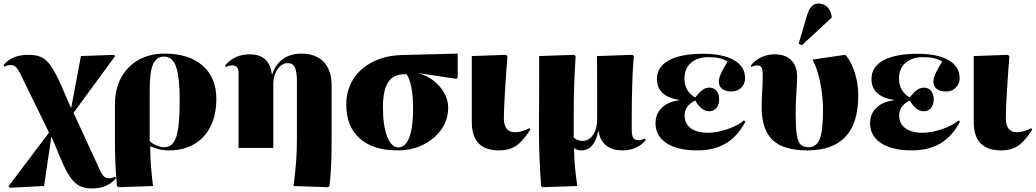

<svg xmlns="http://www.w3.org/2000/svg" viewBox="-46 -839 5875 1089"><path d="M474 230Q434 230 404.5 215Q375 200 350.5 163.5Q326 127 299 63L247 -62H245L204 216L10 226L2 218L232 -87L71 -417Q56 -448 44 -459Q32 -470 14 -470Q-6 -470 -21 -461L-26 -469Q19 -528 116 -528Q160 -528 189 -514.5Q218 -501 243 -464.5Q268 -428 299 -360L356 -228H358L413 -521L600 -528L607 -521L371 -199L518 120Q531 150 542.5 161Q554 172 572 172Q591 172 607 163L612 171Q565 230 474 230Z M627 223 617 216Q611 145 608.5 87Q606 29 606 -27V-248Q606 -334 641 -398.5Q676 -463 739.5 -499Q803 -535 888 -535Q1025 -535 1103 -467Q1181 -399 1181 -279Q1181 -188 1148.5 -122.5Q1116 -57 1055.5 -21.5Q995 14 912 14Q874 14 847 5Q820 -4 807 -9H806Q806 94 822 216ZM885 -4Q917 -4 936.5 -28.5Q956 -53 964.5 -111.5Q973 -170 973 -272Q973 -404 952.5 -461Q932 -518 884 -518Q841 -518 822 -474.5Q803 -431 803 -328V-40Q813 -27 838.5 -15.5Q864 -4 885 -4Z M1815 223 1619 216Q1625 168 1628.5 133.5Q1632 99 1634 71Q1636 43 1637 15Q1638 -13 1638 -48V-380Q1638 -434 1626 -457.5Q1614 -481 1587 -481Q1552 -481 1528 -446Q1504 -411 1504 -361V0H1307V-427Q1307 -468 1272 -468Q1250 -468 1235 -459L1230 -467Q1285 -531 1369 -531Q1483 -531 1496 -417H1498Q1517 -474 1559.5 -504.5Q1602 -535 1662 -535Q1745 -535 1790 -488Q1835 -441 1835 -354V-75Q1835 -10 1834 38Q1833 86 1830.5 128Q1828 170 1823 216Z M2209 14Q2070 14 1994 -54Q1918 -122 1918 -246Q1918 -328 1958 -390.5Q1998 -453 2070 -489Q2142 -525 2238 -527L2550 -535V-400L2542 -392L2329 -424V-423Q2375 -411 2413 -381.5Q2451 -352 2473.5 -312Q2496 -272 2496 -229Q2496 -161 2458 -106Q2420 -51 2355 -18.5Q2290 14 2209 14ZM2213 -3Q2254 -3 2275.5 -59.5Q2297 -116 2297 -224Q2297 -292 2287.5 -342.5Q2278 -393 2260 -418H2248Q2185 -418 2155.5 -372.5Q2126 -327 2126 -230Q2126 -127 2150 -65Q2174 -3 2213 -3Z M2785 14Q2630 14 2630 -146Q2630 -158 2630 -189Q2630 -220 2630 -260.5Q2630 -301 2630 -344.5Q2630 -388 2630 -426Q2630 -464 2630 -490Q2630 -516 2630 -521L2823 -528L2832 -521Q2812 -258 2812 -169Q2812 -89 2875 -89Q2912 -89 2956 -112L2962 -104Q2919 -37 2880.5 -11.5Q2842 14 2785 14Z M3031 223 3023 216Q3017 130 3014 57Q3011 -16 3011 -84Q3011 -106 3011 -148Q3011 -190 3011.5 -242Q3012 -294 3012 -347.5Q3012 -401 3012 -447Q3012 -493 3012 -521L3210 -528L3219 -521Q3209 -365 3208.5 -248Q3208 -131 3208 -59Q3227 -40 3258 -40Q3295 -40 3318 -74.5Q3341 -109 3341 -164Q3341 -197 3341 -243Q3341 -289 3341 -339.5Q3341 -390 3340.5 -437.5Q3340 -485 3340 -521L3541 -528L3549 -521Q3544 -469 3541.5 -406Q3539 -343 3538 -282.5Q3537 -222 3537 -175Q3537 -128 3537 -107Q3537 -71 3545.5 -57.5Q3554 -44 3576 -44Q3587 -44 3594.5 -46.5Q3602 -49 3612 -53L3617 -45Q3569 14 3484 14Q3427 14 3392 -14Q3357 -42 3349 -95H3347Q3325 14 3251 14Q3226 14 3212 2H3210Q3210 26 3212 63Q3214 100 3218.5 141Q3223 182 3228 216Z M3908 14Q3797 14 3734.5 -27Q3672 -68 3672 -140Q3672 -194 3708.5 -228.5Q3745 -263 3807 -270V-272Q3680 -292 3680 -391Q3680 -460 3748 -497Q3816 -534 3942 -534Q4054 -534 4117 -498Q4180 -462 4180 -396Q4180 -363 4158 -341.5Q4136 -320 4102 -320Q4068 -320 4049.5 -335Q4031 -350 4031 -377Q4031 -412 4081 -490Q4042 -515 3974 -515Q3910 -515 3873 -482.5Q3836 -450 3836 -393Q3836 -322 3897 -286Q3920 -316 3938.5 -329Q3957 -342 3977 -342Q4003 -342 4018 -323.5Q4033 -305 4033 -276Q4033 -245 4017.5 -226.5Q4002 -208 3976 -208Q3932 -208 3897 -269Q3837 -239 3837 -185Q3837 -138 3871.5 -112Q3906 -86 3969 -86Q4003 -86 4042 -95.5Q4081 -105 4116.5 -121Q4152 -137 4173 -156L4182 -149Q4138 -66 4071.5 -26Q4005 14 3908 14Z M4533 14Q4398 14 4336 -45Q4274 -104 4274 -232Q4274 -273 4277 -320.5Q4280 -368 4280 -417Q4280 -446 4273 -457Q4266 -468 4248 -468Q4241 -468 4231.5 -465.5Q4222 -463 4217 -459L4212 -467Q4237 -498 4272.5 -514.5Q4308 -531 4348 -531Q4408 -531 4441.5 -498Q4475 -465 4475 -405Q4475 -364 4471 -313.5Q4467 -263 4467 -195Q4467 -118 4473 -76.5Q4479 -35 4495 -19.5Q4511 -4 4540 -4Q4585 -4 4603.5 -51Q4622 -98 4622 -214Q4622 -270 4614 -325Q4606 -380 4592.5 -426Q4579 -472 4562 -501L4747 -528L4755 -521Q4785 -484 4803.5 -422.5Q4822 -361 4822 -297Q4822 14 4533 14ZM4502 -582 4484 -592 4534 -760Q4553 -819 4596 -819Q4626 -819 4645.5 -800Q4665 -781 4671 -748V-739Z M5125 14Q5014 14 4951.5 -27Q4889 -68 4889 -140Q4889 -194 4925.5 -228.5Q4962 -263 5024 -270V-272Q4897 -292 4897 -391Q4897 -460 4965 -497Q5033 -534 5159 -534Q5271 -534 5334 -498Q5397 -462 5397 -396Q5397 -363 5375 -341.5Q5353 -320 5319 -320Q5285 -320 5266.5 -335Q5248 -350 5248 -377Q5248 -412 5298 -490Q5259 -515 5191 -515Q5127 -515 5090 -482.5Q5053 -450 5053 -393Q5053 -322 5114 -286Q5137 -316 5155.5 -329Q5174 -342 5194 -342Q5220 -342 5235 -323.5Q5250 -305 5250 -276Q5250 -245 5234.5 -226.5Q5219 -208 5193 -208Q5149 -208 5114 -269Q5054 -239 5054 -185Q5054 -138 5088.5 -112Q5123 -86 5186 -86Q5220 -86 5259 -95.5Q5298 -105 5333.5 -121Q5369 -137 5390 -156L5399 -149Q5355 -66 5288.5 -26Q5222 14 5125 14Z M5632 14Q5477 14 5477 -146Q5477 -158 5477 -189Q5477 -220 5477 -260.5Q5477 -301 5477 -344.5Q5477 -388 5477 -426Q5477 -464 5477 -490Q5477 -516 5477 -521L5670 -528L5679 -521Q5659 -258 5659 -169Q5659 -89 5722 -89Q5759 -89 5803 -112L5809 -104Q5766 -37 5727.5 -11.5Q5689 14 5632 14Z"/></svg>

Font: Literata 72pt ExtraBold
Style: Regular
Weight: 800
Designer: Latin by Veronika Burian and Jose Scaglione. Greek by Irene Vlachou. Cyrillic by Vera Evstafieva.
Foundry: TypeTogether
Version: Version 3.002